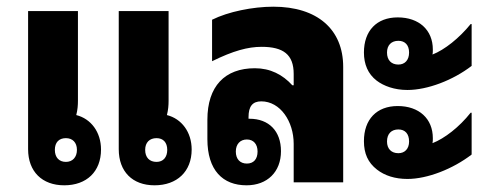

<svg xmlns="http://www.w3.org/2000/svg" viewBox="-20 -545 1447 574"><path d="M172 9C239 9 282 -32 282 -98C282 -150 252 -190 208 -201C212 -217 213 -230 213 -244V-512H64V-99C64 -32 106 9 172 9ZM442 9C509 9 553 -32 553 -98C553 -150 523 -190 479 -201C483 -217 484 -230 484 -244V-512H335V-99C335 -32 376 9 442 9ZM177 -61C157 -61 144 -74 144 -97C144 -119 156 -132 177 -132C197 -132 210 -119 210 -97C210 -75 197 -61 177 -61ZM448 -61C427 -61 414 -74 414 -97C414 -119 427 -132 448 -132C468 -132 480 -119 480 -97C480 -75 468 -61 448 -61Z M717 9C779 9 820 -31 820 -93C820 -153 784 -190 726 -190H723V-195C723 -227 735 -242 761 -242C818 -242 858 -182 858 -115V0H1006V-345C1006 -457 929 -525 797 -525C736 -525 662 -510 614 -486V-362C677 -393 721 -405 762 -405C827 -405 858 -382 858 -324V-290H854C825 -322 788 -341 742 -341C652 -341 600 -287 600 -187V-129C600 -36 646 9 717 9ZM718 -56C698 -56 685 -69 685 -92C685 -114 698 -128 718 -128C738 -128 750 -114 750 -92C750 -69 738 -56 718 -56Z M1198 -276C1258 -276 1334 -305 1390 -348V-473H1387C1353 -431 1309 -396 1273 -382C1274 -386 1274 -391 1274 -397C1274 -455 1233 -493 1169 -493C1106 -493 1068 -453 1068 -388C1068 -353 1080 -324 1106 -304C1127 -288 1159 -276 1198 -276ZM1171 -352C1150 -352 1137 -365 1137 -388C1137 -410 1150 -423 1171 -423C1191 -423 1203 -410 1203 -388C1203 -365 1190 -352 1171 -352ZM1198 -10C1258 -10 1334 -40 1390 -83V-208H1387C1353 -165 1309 -131 1273 -117C1274 -121 1274 -126 1274 -132C1274 -190 1233 -228 1169 -228C1106 -228 1068 -188 1068 -123C1068 -86 1080 -59 1107 -38C1130 -20 1161 -10 1198 -10ZM1171 -87C1150 -87 1137 -100 1137 -122C1137 -145 1150 -158 1171 -158C1191 -158 1203 -145 1203 -122C1203 -100 1190 -87 1171 -87Z"/></svg>

Font: Noto Sans Thai Looped UI Narrow ExtraBold
Style: Regular
Weight: 800
Width: 4
Designer: Cadson Demak Team
Foundry: Cadson Demak Co., Ltd.
Version: Version 1.000